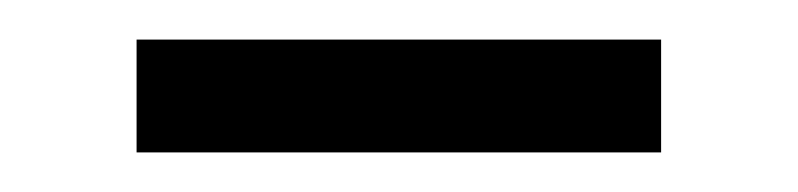

<svg xmlns="http://www.w3.org/2000/svg" viewBox="-20 -594 403 97"><path d="M49 -574H314V-517H49Z"/></svg>

Font: Ysabeau Infant Medium
Style: Regular
Weight: 500
Designer: Christian Thalmann (Catharsis Fonts)
Version: Version 0.003